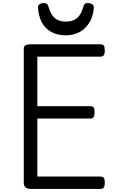

<svg xmlns="http://www.w3.org/2000/svg" viewBox="-20 -1224 740 1244"><path d="M178 0Q156 0 145 -10Q134 -20 134 -40V-910Q134 -924 145 -930.5Q156 -937 178 -937H631Q646 -937 652.5 -928.5Q659 -920 659 -897Q659 -875 652.5 -866Q646 -857 631 -857H222V-536H565Q580 -536 586.5 -527.5Q593 -519 593 -496Q593 -474 586.5 -465Q580 -456 565 -456H222V-80H631Q646 -80 652.5 -71.5Q659 -63 659 -40Q659 -18 652.5 -9Q646 0 631 0ZM407 -995Q330 -995 281.5 -1039.5Q233 -1084 226 -1175Q225 -1187 235 -1195.5Q245 -1204 264 -1204Q280 -1204 286 -1196.5Q292 -1189 296 -1175Q309 -1129 335.5 -1106.5Q362 -1084 407 -1084Q452 -1084 479 -1106.5Q506 -1129 518 -1175Q522 -1189 527.5 -1196.5Q533 -1204 549 -1204Q568 -1204 578.5 -1195.5Q589 -1187 588 -1175Q584 -1118 559 -1077.5Q534 -1037 495 -1016Q456 -995 407 -995Z"/></svg>

Font: Playwrite US Modern
Style: Regular
Weight: 400
Designer: Veronika Burian, José Scaglione
Foundry: TypeTogether
Version: Version 1.002